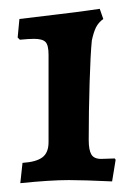

<svg xmlns="http://www.w3.org/2000/svg" viewBox="-20 -748 304 435"><path d="M31 -379Q62 -381 76 -391.5Q90 -402 90 -426V-624Q90 -646 83 -653Q76 -660 57 -660Q46 -660 25 -658L20 -663L24 -705L107 -715Q158 -721 181.5 -724.5Q205 -728 206 -728L214 -705Q203 -697 197.5 -686Q192 -675 188 -656Q185 -626 183 -560.5Q181 -495 181 -431Q181 -408 187 -398Q193 -388 209 -388L240 -389L242 -386L234 -337Q169 -340 136 -340Q94 -340 26 -333Z"/></svg>

Font: Alegreya
Style: Bold
Weight: 700
Designer: Juan Pablo del Peral
Foundry: Huerta Tipografica
Version: Version 2.008; ttfautohint (v1.8)